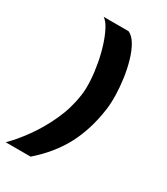

<svg xmlns="http://www.w3.org/2000/svg" viewBox="-216 -783 800 921"><g transform="rotate(30 184.0 -322.0)"><path d="M-28 56Q12 17 54.2 -41.8Q96.5 -100.5 129.5 -172.2Q162.5 -244 173.5 -322Q178.5 -359 175.8 -404.5Q173 -450 164.2 -497Q155.5 -544 142 -585.8Q128.5 -627.5 112.2 -658Q96 -688.5 78 -700H216Q239.5 -689.5 257.8 -658.8Q276 -628 288.5 -585.2Q301 -542.5 307.8 -495Q314.5 -447.5 315.5 -402.2Q316.5 -357 311.5 -322Q295 -204 247 -112.8Q199 -21.5 110 56Z"/></g></svg>

Font: Urbanist ExtraBold
Style: Italic
Weight: 800
Italic angle: -8°
Designer: Corey Hu
Foundry: Corey Hu
Version: Version 1.321; ttfautohint (v1.8.4.7-5d5b)